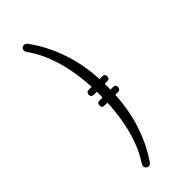

<svg xmlns="http://www.w3.org/2000/svg" viewBox="-273 -752 946 946"><g transform="rotate(-45 200.0 -279.0)"><path d="M124 116Q172 43 195 -55Q218 -153 218 -271Q218 -396 191.5 -498.5Q165 -601 112 -674Q107 -680 107 -689Q107 -697 112.5 -702.5Q118 -708 125 -708Q137 -708 144 -699Q203 -620 238 -513.5Q273 -407 273 -271Q273 -142 241.5 -39.5Q210 63 156 140Q149 150 139 150Q131 150 125 144Q119 138 119 131Q119 124 124 116ZM197 -216Q179 -216 179 -233Q179 -239 182.5 -245Q186 -251 196 -251H290Q308 -251 308 -234Q308 -227 304 -221.5Q300 -216 291 -216ZM197 -291Q179 -291 179 -308Q179 -314 182.5 -320Q186 -326 196 -326H290Q308 -326 308 -309Q308 -302 304 -296.5Q300 -291 291 -291Z"/></g></svg>

Font: Agu Display Uzo
Style: Regular
Weight: 400
Designer: Oluwaseun Badejo
Version: Version 1.103